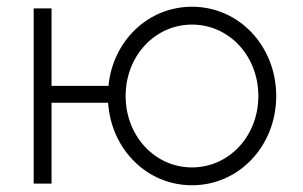

<svg xmlns="http://www.w3.org/2000/svg" viewBox="-20 -545 900 570"><path d="M550 -48C440 -48 353 -141 353 -260C353 -379 440 -472 550 -472C660 -472 747 -379 747 -260C747 -141 660 -48 550 -48ZM80 0H133V-240H301C310 -102 416 5 550 5C690 5 800 -112 800 -260C800 -408 690 -525 550 -525C420 -525 315 -424 302 -290H133V-520H80Z"/></svg>

Font: Grotesk 01 Extrafine
Style: Bold
Weight: 400
Designer: Frank Adebiaye, contributions by Jérémy Landes, Ariel Martín Pérez
Foundry: Velvetyne Type Foundry
Version: Version 3.000;Glyphs 3.1.2 (3150)